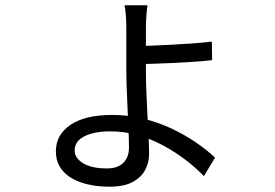

<svg xmlns="http://www.w3.org/2000/svg" viewBox="-20 -641 1040 725"><path d="M537 -621Q535 -610 533 -585Q531 -560 531 -539Q531 -523 531 -494Q531 -465 531 -433Q531 -401 531 -374Q531 -342 532.5 -299Q534 -256 536.5 -210.5Q539 -165 541 -125Q543 -85 543 -59Q543 -27 528 1Q513 29 480.5 46.5Q448 64 392 64Q334 64 288 48.5Q242 33 216.5 3.5Q191 -26 191 -70Q191 -132 246 -169.5Q301 -207 404 -207Q467 -207 524 -192.5Q581 -178 631 -154Q681 -130 721.5 -102Q762 -74 792 -46L750 24Q720 -7 681 -37Q642 -67 596.5 -91.5Q551 -116 500.5 -130.5Q450 -145 396 -145Q336 -145 299 -126.5Q262 -108 262 -73Q262 -44 294 -24.5Q326 -5 384 -5Q425 -5 446 -26.5Q467 -48 467 -83Q467 -109 465.5 -145.5Q464 -182 462 -223.5Q460 -265 458.5 -306Q457 -347 457 -379Q457 -400 457 -431Q457 -462 457 -491.5Q457 -521 457 -538Q457 -561 455 -585.5Q453 -610 450 -621ZM495 -467Q515 -467 549.5 -468.5Q584 -470 625 -472Q666 -474 707 -477Q748 -480 780 -484L781 -414Q750 -410 709.5 -407.5Q669 -405 627.5 -403Q586 -401 551.5 -400Q517 -399 495 -399Z"/></svg>

Font: Noto Sans JP Thin
Style: Regular
Weight: 400
Version: Version 2.004-H2;hotconv 1.0.118;makeotfexe 2.5.65603